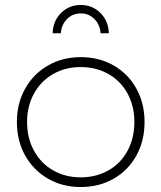

<svg xmlns="http://www.w3.org/2000/svg" viewBox="-20 -752 649 773"><path d="M562 -261Q562 -185 529 -125.5Q496 -66 437.5 -32.5Q379 1 305 1Q232 1 173.5 -32.5Q115 -66 81.5 -125.5Q48 -185 48 -261Q48 -336 81.5 -395.5Q115 -455 173.5 -488.5Q232 -522 305 -522Q379 -522 437.5 -488.5Q496 -455 529 -395.5Q562 -336 562 -261ZM89 -261Q89 -196 117 -145Q145 -94 194 -66Q243 -38 305 -38Q367 -38 416.5 -66Q466 -94 493.5 -145Q521 -196 521 -261Q521 -325 493.5 -375.5Q466 -426 416.5 -454Q367 -482 305 -482Q243 -482 194 -454Q145 -426 117 -375.5Q89 -325 89 -261ZM192 -618Q193 -667 225.5 -699.5Q258 -732 305 -732Q352 -732 384.5 -699.5Q417 -667 418 -618H385Q383 -652 360.5 -675Q338 -698 305 -698Q272 -698 249.5 -675Q227 -652 225 -618Z"/></svg>

Font: Argentum Sans ExtraLight
Style: Regular
Weight: 275
Designer: Julieta Ulanovsky (Modified by Cristiano Sobral)
Foundry: Julieta Ulanovsky
Version: Version 1.000; ttfautohint (v1.5.65-e2d9)